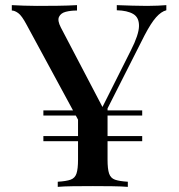

<svg xmlns="http://www.w3.org/2000/svg" viewBox="-20 -728 697 748"><path d="M534 -298V-278H149V-298ZM534 -198V-178H149V-198ZM628 -708V-688Q608 -683 588 -660.5Q568 -638 543 -590L345 -199H318L84 -631Q65 -667 51 -677Q37 -687 26 -687V-708Q49 -707 72.5 -706Q96 -705 124 -705Q161 -705 203 -705.5Q245 -706 280 -708V-687Q255 -687 236 -682Q217 -677 210 -662.5Q203 -648 217 -621L383 -304L367 -287L490 -532Q521 -593 521.5 -626.5Q522 -660 499 -673.5Q476 -687 435 -688V-708Q465 -707 495 -706Q525 -705 553 -705Q578 -705 595.5 -706Q613 -707 628 -708ZM399 -322V-106Q399 -70 405 -52Q411 -34 428 -28Q445 -22 478 -20V0Q454 -2 416.5 -2.5Q379 -3 342 -3Q300 -3 263.5 -2.5Q227 -2 205 0V-20Q238 -22 255 -28Q272 -34 278 -52Q284 -70 284 -106V-311L349 -249Z"/></svg>

Font: Playfair Display Medium
Style: Regular
Weight: 500
Designer: Claus Eggers Sørensen
Foundry: Claus Eggers Sørensen
Version: Version 1.203